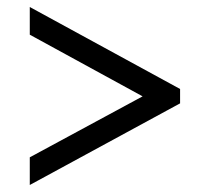

<svg xmlns="http://www.w3.org/2000/svg" viewBox="-20 -632 599 548"><path d="M65 -104V-183L387 -357L65 -533V-612L494 -378V-337Z"/></svg>

Font: Noto Naskh Arabic UI
Style: Regular
Weight: 400
Designer: Monotype Design Team, David Williams, Mohamad Dakak and Nizar Qandah
Foundry: Monotype Imaging Inc.
Version: Version 2.014